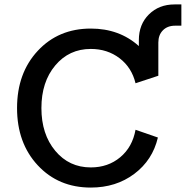

<svg xmlns="http://www.w3.org/2000/svg" viewBox="-20 -838 840 867"><path d="M390 -709Q519 -709 607 -630V-657Q607 -728 652.5 -773Q698 -818 768 -818H799V-722H771Q736 -722 715.5 -701Q695 -680 695 -646V-496L607 -467L592 -462Q575 -533 520 -575Q465 -617 390 -617Q292 -617 229.5 -542.5Q167 -468 167 -350Q167 -232 229.5 -157Q292 -82 390 -82Q468 -82 523 -128Q578 -174 592 -252L693 -217Q669 -115 586.5 -53Q504 9 390 9Q244 9 150.5 -91.5Q57 -192 57 -350Q57 -508 150.5 -608.5Q244 -709 390 -709Z"/></svg>

Font: LT Superior Semi-bold
Style: Regular
Weight: 600
Designer: Daniel Lyons
Foundry: LyonsType
Version: Version 1.0